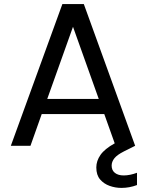

<svg xmlns="http://www.w3.org/2000/svg" viewBox="-20 -713 714 939"><path d="M390 -693 641 0 587 27Q553 44 539.5 61Q526 78 526 97Q526 120 542 132.5Q558 145 585 145Q615 145 650 132V192Q613 206 574 206Q544 206 516 196Q488 186 469.5 164.5Q451 143 451 106Q451 74 471.5 44.5Q492 15 541 -12L490 -155H184L129 0H33L285 -693ZM211 -229H463L337 -582Z"/></svg>

Font: Poppins
Style: Regular
Weight: 400
Designer: Ninad Kale (Devanagari), Jonny Pinhorn (Latin)
Version: Version 5.002